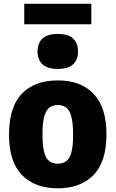

<svg xmlns="http://www.w3.org/2000/svg" viewBox="-20 -980 608 1010"><path d="M284 10.5Q164 10.5 95.8 -59Q27.5 -128.5 27.5 -271.5Q27.5 -417 94.8 -487Q162 -557 284 -557Q405.5 -557 472.8 -486Q540 -415 540 -273Q540 -129 472 -59.2Q404 10.5 284 10.5ZM284 -119Q310 -119 328 -131.8Q346 -144.5 355.2 -177.2Q364.5 -210 364.5 -271.5Q364.5 -334 355 -367.8Q345.5 -401.5 327.5 -414.5Q309.5 -427.5 284 -427.5Q258.5 -427.5 240.5 -414.5Q222.5 -401.5 213 -368.2Q203.5 -335 203.5 -273Q203.5 -211 212.8 -177.8Q222 -144.5 240 -131.8Q258 -119 284 -119ZM284 -617.5Q229 -617.5 203.2 -641.8Q177.5 -666 177.5 -709.5Q177.5 -753 203.2 -777.2Q229 -801.5 284 -801.5Q339 -801.5 364.8 -777.2Q390.5 -753 390.5 -709.5Q390.5 -666 364.8 -641.8Q339 -617.5 284 -617.5ZM107.5 -852.5V-960H460.5V-852.5Z"/></svg>

Font: Encode Sans Semi Condensed ExtraBold
Style: Regular
Weight: 800
Width: 4
Designer: Multiple Designers
Foundry: Impallari Type
Version: Version 3.000; ttfautohint (v1.8.3) -l 8 -r 50 -G 200 -x 14 